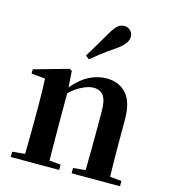

<svg xmlns="http://www.w3.org/2000/svg" viewBox="-123 -954 932 1052"><g transform="rotate(15 342.5 -427.5)"><path d="M36 0V-29.9L141.6 -40.2H204.7L310.6 -29.9V0ZM106.2 0Q107.9 -25.5 108.4 -67.4Q108.9 -109.4 109.4 -154.8Q109.9 -200.3 109.9 -234.8V-310.2Q109.9 -360 109 -393.7Q108.2 -427.5 106.2 -463.8L28.1 -470.7V-495.2L224.2 -550.4L237.2 -541.7L244.6 -428V-425.6V-234.8Q244.6 -200.3 245.1 -154.8Q245.6 -109.4 246.1 -67.4Q246.6 -25.5 247.6 0ZM381.3 0V-29.9L485.2 -40.2H547.8L655.9 -29.9V0ZM450 0Q451 -25.5 451.5 -66.9Q452 -108.4 452.5 -153.8Q453 -199.3 453 -234.8V-369.8Q453 -433.2 433.6 -458.7Q414.2 -484.2 376.2 -484.2Q345.6 -484.2 301.8 -460.5Q258.1 -436.8 212.5 -383.3L207.6 -425.7H222.9Q279.1 -497.3 329.7 -524.6Q380.3 -551.9 434.5 -551.9Q503.6 -551.9 545.5 -505.8Q587.5 -459.6 587.5 -360.5V-234.8Q587.5 -199.3 588 -153.8Q588.5 -108.4 589.3 -66.9Q590.2 -25.5 591.2 0ZM290.4 -643.7Q309.4 -675.4 330.3 -709.7Q351.2 -743.9 380.3 -794.7Q398.6 -826.1 415 -840.5Q431.3 -854.8 452.8 -854.8Q470.4 -854.8 485.8 -841.6Q501.3 -828.4 501.3 -805.7Q501.3 -786.2 486.7 -766.5Q472.1 -746.8 441.2 -725.6Q396.4 -695.3 366.7 -672.4Q337 -649.6 310.6 -627.8Z"/></g></svg>

Font: Noto Serif TC
Style: Regular
Weight: 200
Designer: Ryoko NISHIZUKA 西塚涼子 (kana & ideographs); Frank Grießhammer (Latin, Greek & Cyrillic); Wenlong ZHANG 张文龙 (bopomofo); San
Foundry: Adobe
Version: Version 2.001;hotconv 1.1.0;makeotfexe 2.6.0